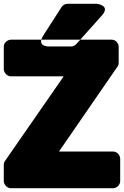

<svg xmlns="http://www.w3.org/2000/svg" viewBox="-22 -958 656 1016"><path d="M290 -156 600 -606C604 -611 606 -619 606 -627V-711C606 -727 592 -748 569 -748H36C20 -748 -2 -734 -2 -711V-592C-2 -576 13 -554 36 -554H315L5 -107C1 -102 -2 -94 -2 -86V0C-2 16 13 38 36 38H577C593 38 614 23 614 0V-118C614 -134 600 -156 577 -156ZM336 -938H489C489 -938 566 -931 517 -876L382 -725C375 -717 364 -712 354 -712H239C239 -712 168 -709 207 -770L304 -921C311 -932 324 -938 336 -938Z"/></svg>

Font: Asimov Print
Style: E
Weight: 500
Designer: Google
Version: Version 2.000980; 2014